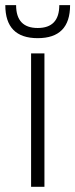

<svg xmlns="http://www.w3.org/2000/svg" viewBox="-36 -718 289 738"><path d="M134.8 -512.7V0H83.5V-512.7ZM-15.6 -698.2H25.9Q25.9 -610.4 108.9 -610.4Q191.9 -610.4 191.9 -698.2H233.4Q233.4 -571.3 108.9 -571.3Q-15.6 -571.3 -15.6 -698.2Z"/></svg>

Font: Voltera Light
Style: Light
Weight: 300
Designer: Bernd Montag
Version: Version 1.301